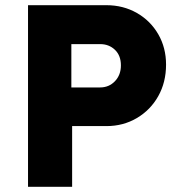

<svg xmlns="http://www.w3.org/2000/svg" viewBox="-20 -720 702 740"><path d="M88 0V-700H390Q455 -700 507.5 -670Q560 -640 590 -588Q620 -536 620 -471Q620 -403 590 -349.5Q560 -296 507.5 -265Q455 -234 390 -234H258V0ZM255 -383H366Q400 -383 423 -407Q446 -431 446 -468Q446 -506 423 -528Q400 -550 366 -550H255Z"/></svg>

Font: Lexend
Style: Bold
Weight: 700
Designer: Bonnie Shaver-Troup, Thomas Jockin
Foundry: Lexend
Version: Version 1.007; ttfautohint (v1.8.3)